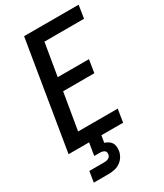

<svg xmlns="http://www.w3.org/2000/svg" viewBox="-232 -825 969 1134"><g transform="rotate(-30 252.5 -257.5)"><path d="M12 0 133 -735H505L491 -647H221L184 -426H397L383 -338H170L128 -88H398L384 0ZM57 220 69 147H169Q176 147 183.5 146Q191 145 198 141.5Q205 138 209.5 132Q214 126 215 119Q216 111 214.5 104Q213 97 207 93Q201 89 194 87Q187 85 180 85H138L152 0H236L228 47Q241 51 253 58.5Q265 66 272 77Q279 88 280.5 102.5Q282 117 280 131Q277 151 265.5 169.5Q254 188 236 200Q218 212 197.5 216Q177 220 157 220Z"/></g></svg>

Font: Iosevka Curly Semibold
Style: Italic
Weight: 600
Italic angle: -9°
Monospace: yes
Designer: Belleve Invis
Foundry: Belleve Invis
Version: Version 22.1.2; ttfautohint (v1.8.4)